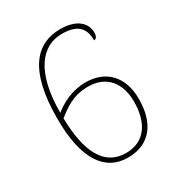

<svg xmlns="http://www.w3.org/2000/svg" viewBox="-173 -842 906 970"><g transform="rotate(-30 279.5 -357.0)"><path d="M293 10C425 10 488 -83 488 -220C488 -355 409 -427 296 -427C217 -427 153 -393 109 -357C109 -596 198 -699 314 -699C400 -699 440 -666 440 -589C454 -589 461 -603 461 -624C461 -672 423 -724 319 -724C183 -724 81 -627 81 -338C81 -100 161 10 293 10ZM296 -15C171 -15 113 -125 109 -325C158 -363 208 -402 296 -402C407 -402 460 -324 460 -221C460 -101 408 -15 296 -15Z"/></g></svg>

Font: Noto Serif Malayalam Thin
Style: Regular
Weight: 100
Designer: Indian type Foundry, Jelle Bosma, Monotype Design Team
Foundry: Monotype Imaging Inc.
Version: Version 2.104